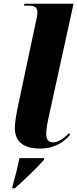

<svg xmlns="http://www.w3.org/2000/svg" viewBox="-20 -780 411 1021"><path d="M192 10C274 10 320 -26 353 -63L347 -72C325 -49 292 -23 264 -23C237 -23 227 -37 226 -65C225 -86 231 -122 239 -158L371 -760H110L108 -750H132C170 -750 179 -736 179 -714C179 -703 175 -683 171 -665L77 -222C65 -164 59 -128 59 -99C59 -27 105 10 192 10ZM46 213 45 221H59C103 183 179 110 213 71L216 61H83C74 110 61 159 46 213Z"/></svg>

Font: Noto Serif Display ExtraBold
Style: Italic
Weight: 800
Italic angle: -12°
Designer: Monotype Design Team
Foundry: Monotype Imaging Inc.
Version: Version 2.009